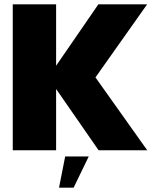

<svg xmlns="http://www.w3.org/2000/svg" viewBox="-20 -695 714 888"><path d="M39 0H239.5V-283.5L436 0H661L421.5 -337L660.5 -675H435L239.5 -391V-675H39ZM253 173H320.5L390.5 28.5H281.5Z"/></svg>

Font: Anybody Thin ExtraBold
Style: Regular
Weight: 800
Version: Version 1.113;gftools[0.9.25]